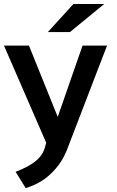

<svg xmlns="http://www.w3.org/2000/svg" viewBox="-25 -731 589 968"><path d="M104.5 217.3C162.6 199.2 210.9 171.9 256.3 118.7C279.3 92.3 297.4 62 311.5 27.3L514.6 -501H391.1L266.1 -141.6L121.1 -501H-4.9L208 -11.2L201.2 13.2C193.4 39.6 178.2 62 155.3 80.6C132.8 99.6 99.1 117.7 53.7 135.3L104.5 217.3ZM327.6 -569.3 500.5 -710.9H345.2L216.3 -569.3Z"/></svg>

Font: Ride
Style: Bold
Weight: 700
Version: Version 3.000